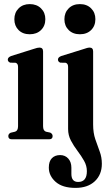

<svg xmlns="http://www.w3.org/2000/svg" viewBox="-20 -679 530 936"><path d="M125 -512Q91 -512 70.5 -532.5Q50 -553 50 -585Q50 -617.5 70.8 -638.2Q91.5 -659 125 -659Q159 -659 180 -638.2Q201 -617.5 201 -585.5Q201 -553 180 -532.5Q159 -512 125 -512ZM190 -428V-64Q190 -41.5 204 -37L225 -32.5Q236.5 -26.5 236.5 -15.5Q236.5 0 219.5 0H37.5Q20.5 0 20.5 -15.5Q20.5 -26.5 32 -32L53.5 -37Q68 -41.5 68 -64V-353Q68 -369.5 56 -373L30 -373.5Q18 -378 18 -388.5Q18 -399.5 34.5 -406L142.5 -440Q154.5 -444 160.8 -445.5Q167 -447 172.5 -447Q190 -447 190 -428ZM369.5 -512Q335.5 -512 314.8 -532.5Q294 -553 294 -585Q294 -617.5 314.8 -638.2Q335.5 -659 369.5 -659Q403.5 -659 424.2 -638.2Q445 -617.5 445 -585.5Q445 -553 424.2 -532.5Q403.5 -512 369.5 -512ZM434 -72Q434 -31 444.8 0.2Q455.5 31.5 466 59.5Q476.5 87.5 476.5 119.5Q476.5 172.5 442 204.8Q407.5 237 348 237Q284.5 237 251.2 207.5Q218 178 218 138Q218 107.5 233 92.2Q248 77 273 77Q297.5 77 312.8 94Q328 111 328 138.5V169Q328 208 361 208Q403.5 208 403.5 155.5Q403.5 129 389.8 104.8Q376 80.5 357.8 56.5Q339.5 32.5 325.8 6.5Q312 -19.5 312 -50V-353Q312 -369.5 300 -373L274 -373.5Q262.5 -378 262.5 -388.5Q262.5 -400 279 -406L386.5 -439.5Q407 -447 417 -447Q434 -447 434 -428Z"/></svg>

Font: Fraunces 144pt Soft SemiBold
Style: Regular
Weight: 600
Version: Version 1.000;[b76b70a41]